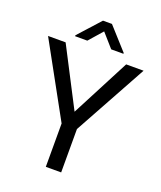

<svg xmlns="http://www.w3.org/2000/svg" viewBox="-162 -1002 924 1103"><g transform="rotate(20 300.5 -450.5)"><path d="M299.3 -354 484.9 -710.9H591.3L346.2 -265.1V0H252.4V-265.1L7.3 -710.9H114.7ZM449.2 -767.6V-762.7H374.5L301.3 -845.7L228.5 -762.7H153.8V-768.6L273.9 -901.4H328.6Z"/></g></svg>

Font: SteelSelectRoboto
Style: Roboto-Regular
Weight: 400
Designer: Google
Version: Version 2.137; 2017